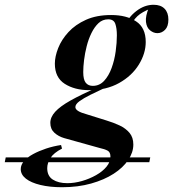

<svg xmlns="http://www.w3.org/2000/svg" viewBox="-187 -593 726 805"><path d="M443 67 439 87H-167L-163 67ZM221 -226 260 -228Q221 -210 192 -195.5Q163 -181 146 -168.5Q129 -156 129 -144Q129 -135 141 -127.5Q153 -120 179 -113L259 -88Q289 -79 314.5 -67Q340 -55 356 -36Q372 -17 372 13Q372 46 350.5 78Q329 110 289.5 135.5Q250 161 195 176.5Q140 192 73 192Q22 192 -17.5 182.5Q-57 173 -78.5 156Q-100 139 -100 116Q-100 98 -86 82Q-72 66 -48 53Q-24 40 6 30Q36 20 69 15L73 30Q38 48 24.5 69.5Q11 91 11 112Q11 145 34.5 160Q58 175 95 175Q125 175 156.5 166Q188 157 215.5 141.5Q243 126 259.5 106Q276 86 276 63Q276 45 264 38.5Q252 32 229 27L82 -14Q58 -21 41 -36.5Q24 -52 24 -78Q24 -102 44.5 -124.5Q65 -147 108.5 -171.5Q152 -196 221 -226ZM267 -512Q243 -512 226 -496Q209 -480 196.5 -454.5Q184 -429 176.5 -399.5Q169 -370 165.5 -341.5Q162 -313 162 -291Q162 -259 172.5 -246Q183 -233 202 -233Q230 -233 249.5 -254Q269 -275 281 -308Q293 -341 298 -377.5Q303 -414 303 -445Q303 -474 296.5 -493Q290 -512 267 -512ZM279 -530Q343 -530 383.5 -503.5Q424 -477 424 -417Q424 -369 395 -322Q366 -275 312.5 -245Q259 -215 187 -215Q126 -215 84.5 -241.5Q43 -268 43 -326Q43 -356 57 -391.5Q71 -427 100 -458.5Q129 -490 173.5 -510Q218 -530 279 -530ZM356 -477 336 -484Q351 -521 385 -547Q419 -573 457 -573Q487 -573 503 -556.5Q519 -540 519 -511Q519 -482 505 -468Q491 -454 473 -454Q457 -454 442.5 -465.5Q428 -477 425 -501Q422 -525 438 -563L447 -558Q408 -543 389 -525Q370 -507 356 -477Z"/></svg>

Font: Playfair Display SemiBold
Style: Italic
Weight: 600
Italic angle: -14°
Designer: Claus Eggers Sørensen
Foundry: Claus Eggers Sørensen
Version: Version 1.203